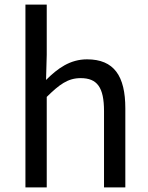

<svg xmlns="http://www.w3.org/2000/svg" viewBox="-20 -817 647 838"><path d="M184 -797H91V1H184V-394C239 -448 276 -476 332 -476C404 -476 434 -436 434 -332V1H527V-344C527 -485 478 -558 360 -558C286 -558 232 -519 181 -468L184 -578Z"/></svg>

Font: Bithumb Trading Sans
Style: Regular
Weight: 400
Designer: HamHyungwon
Foundry: Bithumb
Version: Version 1.300;FEAKit 1.0